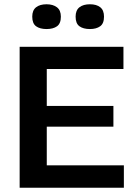

<svg xmlns="http://www.w3.org/2000/svg" viewBox="-20 -879 637 899"><path d="M72 0V-660H199V0ZM155 0V-105H560V0ZM155 -286V-383H511V-286ZM155 -556V-660H558V-556ZM401 -743Q370 -743 352 -756Q334 -769 334 -801Q334 -831 352 -845Q370 -859 401 -859Q432 -859 449.5 -845Q467 -831 467 -801Q467 -769 449 -756Q431 -743 401 -743ZM198 -743Q167 -743 149 -756Q131 -769 131 -801Q131 -831 149 -845Q167 -859 198 -859Q228 -859 246.5 -845Q265 -831 265 -801Q265 -769 247 -756Q229 -743 198 -743Z"/></svg>

Font: Bricolage Grotesque 28pt SemiBold
Style: Regular
Weight: 600
Version: Version 1.001;gftools[0.9.33.dev8+g029e19f]